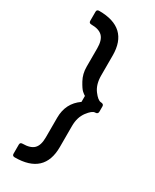

<svg xmlns="http://www.w3.org/2000/svg" viewBox="-214 -822 768 950"><g transform="rotate(30 170.5 -346.5)"><path d="M136 -203Q136 -286 201 -331V-365Q194 -369 183 -378.5Q172 -388 154 -421Q136 -454 136 -494V-600Q136 -646 116 -666.5Q96 -687 52 -687Q38 -687 38 -700V-752Q38 -765 52 -765Q220 -765 220 -607V-493Q220 -442 244 -410Q268 -378 285 -377.5Q302 -377 302 -364V-333Q302 -319 285.5 -319Q269 -319 244.5 -286.5Q220 -254 220 -204V-84Q220 72 52 72Q38 72 38 59V7Q38 -6 52 -6Q96 -6 116 -25.5Q136 -45 136 -91Z"/></g></svg>

Font: Sanchez
Style: Regular
Weight: 400
Designer: Daniel Hernández
Foundry: LatinoType
Version: Version 1.001